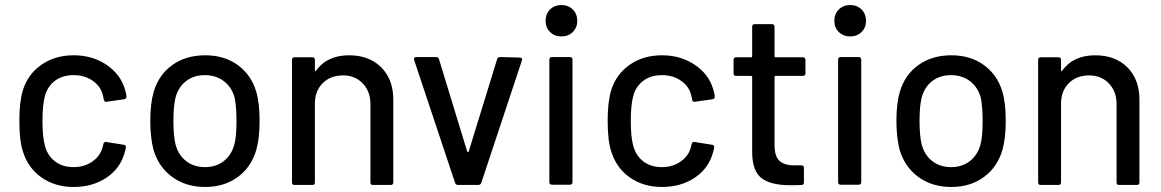

<svg xmlns="http://www.w3.org/2000/svg" viewBox="-20 -736 4620 764"><path d="M71 -134Q57 -176 57 -256Q57 -331 71 -377Q91 -441 145 -478.5Q199 -516 273 -516Q347 -516 402.5 -479Q458 -442 476 -384Q483 -363 483 -352V-350Q483 -343 474 -341L403 -331H401Q395 -331 393 -340L390 -354Q383 -390 350.5 -413.5Q318 -437 273 -437Q228 -437 198 -414Q168 -391 158 -351Q149 -315 149 -255Q149 -194 158 -159Q168 -118 198 -94.5Q228 -71 273 -71Q316 -71 348 -93.5Q380 -116 389 -153L391 -162Q393 -173 403 -171L472 -160Q481 -159 481 -151Q481 -146 477 -132Q460 -67 404.5 -29.5Q349 8 273 8Q199 8 145 -30Q91 -68 71 -134Z M591 -139Q578 -189 578 -255Q578 -325 592 -372Q612 -439 666 -477.5Q720 -516 797 -516Q872 -516 925.5 -477.5Q979 -439 999 -373Q1013 -328 1013 -256Q1013 -186 1000 -140Q980 -71 926 -31.5Q872 8 796 8Q721 8 666.5 -31Q612 -70 591 -139ZM678 -163Q689 -120 720 -95.5Q751 -71 796 -71Q840 -71 871 -95.5Q902 -120 913 -163Q921 -192 921 -255Q921 -308 914 -346Q903 -388 871.5 -412.5Q840 -437 795 -437Q751 -437 720 -413Q689 -389 678 -346Q670 -312 670 -255Q670 -198 678 -163Z M1142 -10V-498Q1142 -508 1152 -508H1223Q1233 -508 1233 -498V-456Q1233 -454 1234.5 -453Q1236 -452 1237 -454Q1281 -516 1369 -516Q1449 -516 1497 -468Q1545 -420 1545 -340V-10Q1545 0 1534 0H1464Q1454 0 1454 -10V-322Q1454 -372 1423.5 -404Q1393 -436 1345 -436Q1295 -436 1264 -405Q1233 -374 1233 -323V-10Q1233 0 1223 0H1152Q1142 0 1142 -10Z M1791 -8 1628 -497 1627 -501Q1627 -509 1636 -509H1715Q1724 -509 1727 -500L1839 -133Q1841 -131 1842 -131Q1845 -131 1845 -133L1958 -500Q1961 -509 1970 -509L2048 -507Q2060 -507 2057 -496L1895 -8Q1892 0 1882 0H1803Q1794 0 1791 -8Z M2166 -11V-499Q2166 -509 2177 -509H2247Q2258 -509 2258 -499V-11Q2258 -1 2247 -1H2177Q2166 -1 2166 -11ZM2214 -716Q2241 -716 2259 -698.5Q2277 -681 2277 -653Q2277 -626 2259 -608.5Q2241 -591 2214 -591Q2187 -591 2169 -608.5Q2151 -626 2151 -653Q2151 -681 2169 -698.5Q2187 -716 2214 -716Z M2412 -134Q2398 -176 2398 -256Q2398 -331 2412 -377Q2432 -441 2486 -478.5Q2540 -516 2614 -516Q2688 -516 2743.5 -479Q2799 -442 2817 -384Q2824 -363 2824 -352V-350Q2824 -343 2815 -341L2744 -331H2742Q2736 -331 2734 -340L2731 -354Q2724 -390 2691.5 -413.5Q2659 -437 2614 -437Q2569 -437 2539 -414Q2509 -391 2499 -351Q2490 -315 2490 -255Q2490 -194 2499 -159Q2509 -118 2539 -94.5Q2569 -71 2614 -71Q2657 -71 2689 -93.5Q2721 -116 2730 -153L2732 -162Q2734 -173 2744 -171L2813 -160Q2822 -159 2822 -151Q2822 -146 2818 -132Q2801 -67 2745.5 -29.5Q2690 8 2614 8Q2540 8 2486 -30Q2432 -68 2412 -134Z M2973 -127V-429Q2973 -434 2969 -434H2909Q2899 -434 2899 -444V-498Q2899 -508 2909 -508H2969Q2973 -508 2973 -513V-630Q2973 -640 2984 -640H3051Q3062 -640 3062 -630V-513Q3062 -508 3066 -508H3174Q3185 -508 3185 -498V-444Q3185 -434 3174 -434H3066Q3062 -434 3062 -429V-159Q3062 -115 3081 -96.5Q3100 -78 3141 -78H3169Q3179 -78 3179 -68V-10Q3179 0 3169 0Q3156 1 3125 1Q3047 1 3010.5 -27Q2974 -55 2973 -127Z M3315 -11V-499Q3315 -509 3326 -509H3396Q3407 -509 3407 -499V-11Q3407 -1 3396 -1H3326Q3315 -1 3315 -11ZM3363 -716Q3390 -716 3408 -698.5Q3426 -681 3426 -653Q3426 -626 3408 -608.5Q3390 -591 3363 -591Q3336 -591 3318 -608.5Q3300 -626 3300 -653Q3300 -681 3318 -698.5Q3336 -716 3363 -716Z M3560 -139Q3547 -189 3547 -255Q3547 -325 3561 -372Q3581 -439 3635 -477.5Q3689 -516 3766 -516Q3841 -516 3894.5 -477.5Q3948 -439 3968 -373Q3982 -328 3982 -256Q3982 -186 3969 -140Q3949 -71 3895 -31.5Q3841 8 3765 8Q3690 8 3635.5 -31Q3581 -70 3560 -139ZM3647 -163Q3658 -120 3689 -95.5Q3720 -71 3765 -71Q3809 -71 3840 -95.5Q3871 -120 3882 -163Q3890 -192 3890 -255Q3890 -308 3883 -346Q3872 -388 3840.5 -412.5Q3809 -437 3764 -437Q3720 -437 3689 -413Q3658 -389 3647 -346Q3639 -312 3639 -255Q3639 -198 3647 -163Z M4111 -10V-498Q4111 -508 4121 -508H4192Q4202 -508 4202 -498V-456Q4202 -454 4203.5 -453Q4205 -452 4206 -454Q4250 -516 4338 -516Q4418 -516 4466 -468Q4514 -420 4514 -340V-10Q4514 0 4503 0H4433Q4423 0 4423 -10V-322Q4423 -372 4392.5 -404Q4362 -436 4314 -436Q4264 -436 4233 -405Q4202 -374 4202 -323V-10Q4202 0 4192 0H4121Q4111 0 4111 -10Z"/></svg>

Font: Barlow GEO Medium
Style: Regular
Weight: 500
Designer: Jeremy Tribby
Foundry: Tribby Type
Version: Version 1.408